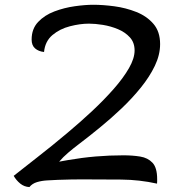

<svg xmlns="http://www.w3.org/2000/svg" viewBox="-20 -757 715 794"><path d="M36.6 -29.8Q71.3 -57.6 132.3 -105Q193.4 -152.3 261.2 -209.5Q312.5 -252.4 361.6 -298.3Q410.6 -344.2 450.2 -389.2Q489.7 -434.1 513.2 -474.9Q536.6 -515.6 536.6 -548.3Q536.6 -581.1 517.1 -602.5Q497.6 -624 467.5 -636.5Q437.5 -648.9 405.5 -654.1Q373.5 -659.2 348.1 -659.2Q311 -659.2 269.3 -648.4Q227.5 -637.7 197 -612.1Q166.5 -586.4 162.1 -542Q139.2 -544.4 125 -556.9Q110.8 -569.3 110.8 -593.3Q110.8 -637.7 137.5 -666Q164.1 -694.3 204.8 -709.7Q245.6 -725.1 289.1 -731.2Q332.5 -737.3 366.2 -737.3Q405.8 -737.3 453.1 -731Q500.5 -724.6 543.7 -707.5Q586.9 -690.4 614.5 -658.4Q642.1 -626.5 642.1 -574.7Q642.1 -530.3 620.4 -484.9Q598.6 -439.5 562.5 -394.8Q526.4 -350.1 482.2 -308.1Q438 -266.1 391.8 -228.5Q345.7 -190.9 305.2 -160.2Q283.2 -143.6 262.2 -125.7Q241.2 -107.9 224.6 -88.4Q234.4 -90.3 244.1 -92Q253.9 -93.8 262.2 -95.2Q318.8 -105 375.7 -109.9Q432.6 -114.7 490.2 -114.7Q527.8 -114.7 559.6 -109.6Q591.3 -104.5 610.6 -84Q629.9 -63.5 629.9 -16.6Q629.9 -11.7 629.9 -7.1Q629.9 -2.4 629.4 2.4Q557.1 -13.7 481.7 -14.4Q406.2 -15.1 332.5 -15.1Q310.1 -15.1 279.8 -14.9Q249.5 -14.6 218.8 -13.2Q198.7 -12.2 175.8 -11Q152.8 -9.8 133.1 -3.9Q113.3 2 101.6 16.6Q80.1 15.6 63.5 2Q46.9 -11.7 36.6 -29.8Z"/></svg>

Font: Lumanosimo
Style: Regular
Weight: 400
Designer: The DocRepair Project, Eduardo Rodriguez Tunni
Foundry: Google
Version: Version 1.010